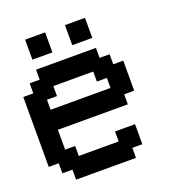

<svg xmlns="http://www.w3.org/2000/svg" viewBox="-133 -844 871 950"><g transform="rotate(-20 302.0 -368.5)"><path d="M262.7 0H105.5V-26.4V-52.7H79.1H52.7V-79.1V-105.5H26.4H0V-289.1V-473.6H26.4H52.7V-500V-526.4H79.1H105.5V-552.7V-579.1H262.7H420.9V-552.7V-526.4H447.3H473.6V-500V-473.6H500H526.4V-394.5V-315.4H500H473.6V-289.1V-262.7H289.1H105.5V-210.9V-158.2H131.8H158.2V-131.8V-105.5H262.7H368.2V-131.8V-158.2H420.9H473.6V-105.5V-52.7H447.3H420.9V-26.4V0ZM262.7 -368.2H420.9V-394.5V-420.9H394.5H368.2V-447.3V-473.6H262.7H158.2V-447.3V-420.9H131.8H105.5V-394.5V-368.2ZM158.2 -631.8H105.5V-684.6V-737.3H158.2H210.9V-684.6V-631.8ZM368.2 -631.8H315.4V-684.6V-737.3H368.2H420.9V-684.6V-631.8Z"/></g></svg>

Font: VCR Jazz Mono
Style: Regular
Weight: 400
Version: Version 3.1